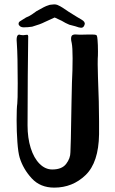

<svg xmlns="http://www.w3.org/2000/svg" viewBox="-20 -861 528 878"><path d="M428 -509Q433 -387 433 -308V-247Q431 -118 371.5 -60.5Q312 -3 228 -3Q164 -3 125 -45.5Q86 -88 70 -140Q63 -163 59.5 -211.5Q56 -260 56 -311Q56 -368 59 -387Q61 -401 61 -480Q61 -606 57 -662Q56 -668 56 -678Q56 -709 75 -701L86 -700Q90 -700 94.5 -701Q99 -702 104 -702Q108 -702 109 -696Q108 -633 107 -515.5Q106 -398 106 -288Q106 -230 120.5 -184Q135 -138 161 -112Q187 -86 219 -86Q263 -86 282.5 -111.5Q302 -137 302 -165L304 -226Q307 -376 307 -392Q307 -415 309 -483Q312 -540 312 -595Q312 -644 308 -664Q305 -676 305 -683Q305 -697 311.5 -700.5Q318 -704 324.5 -703.5Q331 -703 333 -703Q343 -702 355.5 -702.5Q368 -703 378 -703H404Q420 -703 422.5 -698.5Q425 -694 426 -679Q428 -657 428 -625Q428 -603 427 -593Q426 -583 428 -509ZM109 -691V-696ZM324 -741 297 -748Q280 -755 262 -766L230 -781L184 -760Q165 -750 127 -739Q107 -736 89 -736Q78 -736 71.5 -741Q65 -746 65 -752Q65 -760 72 -764L99 -781Q102 -782 112.5 -787Q123 -792 147 -810Q187 -833 199 -836Q208 -840 217 -840Q221 -841 228 -841Q236 -841 242.5 -838.5Q249 -836 255 -832.5Q261 -829 266 -826Q295 -806 312 -796L333 -783Q334 -782 352.5 -771.5Q371 -761 367 -749Q363 -734 351 -734Q343 -734 324 -741Z"/></svg>

Font: Barriecito
Style: Regular
Weight: 400
Designer: Pablo Cosgaya & Sergio Jiménez
Foundry: Pablo Cosgaya & Sergio Jiménez
Version: Version 1.001